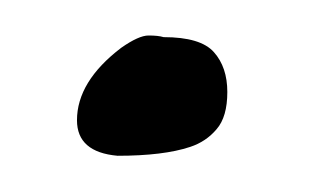

<svg xmlns="http://www.w3.org/2000/svg" viewBox="-20 -85 181 106"><path d="M44.9 1Q22.5 -1 22.5 -18.6Q22.5 -40 46.9 -58.6Q56.6 -65.4 62 -65.4Q67.4 -65.4 70.3 -64.5Q90.8 -64.5 98.1 -56.2Q105.5 -47.9 105.5 -34.2Q105.5 -20.5 99.6 -13.7Q93.8 -6.8 85 -3.9Q70.3 1 44.9 1Z"/></svg>

Font: Architects Daughter
Style: Regular
Weight: 400
Designer: Kimberly Geswein
Foundry: Kimberly Geswein
Version: Version 1.002 2010